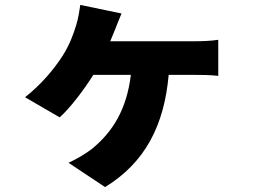

<svg xmlns="http://www.w3.org/2000/svg" viewBox="-20 -655 1040 782"><path d="M429 -487C437 -506 444 -523 450 -538C457 -557 465 -576 475 -600L307 -635C304 -613 299 -581 291 -555C279 -514 262 -470 234 -426C198 -371 147 -310 82 -259L223 -177C264 -213 322 -289 360 -350H513C496 -210 440 -119 355 -49C328 -28 290 -6 259 8L408 107C573 6 649 -147 667 -350H775C795 -350 836 -350 869 -346V-493C841 -488 797 -487 775 -487Z"/></svg>

Font: Noto Sans Korean Black
Style: Bold
Weight: 900
Designer: Ryoko NISHIZUKA (kana & ideographs); Paul D. Hunt (Latin, Greek & Cyrillic); Wenlong ZHANG (bopomofo); Sandoll Communica
Foundry: Adobe Systems Incorporated
Version: Version 1.000;PS 1;hotconv 1.0.78;makeotf.lib2.5.61930